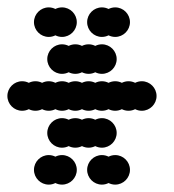

<svg xmlns="http://www.w3.org/2000/svg" viewBox="-20 -600 472 520"><path d="M216 -140C216 -118 234 -100 256 -100C262.5 -100 268.6 -101.6 274 -104.3C279.4 -101.6 285.5 -100 292 -100C314 -100 332 -118 332 -140C332 -162 314 -180 292 -180C285.5 -180 279.4 -178.4 274 -175.7C268.6 -178.4 262.5 -180 256 -180C234 -180 216 -162 216 -140ZM72 -140C72 -118 90 -100 112 -100C118.5 -100 124.6 -101.6 130 -104.3C135.4 -101.6 141.5 -100 148 -100C170 -100 188 -118 188 -140C188 -162 170 -180 148 -180C141.5 -180 135.4 -178.4 130 -175.7C124.6 -178.4 118.5 -180 112 -180C90 -180 72 -162 72 -140ZM108 -240C108 -218 126 -200 148 -200C154.5 -200 160.6 -201.6 166 -204.3C171.4 -201.6 177.5 -200 184 -200C190.5 -200 196.6 -201.6 202 -204.3C207.4 -201.6 213.5 -200 220 -200C226.5 -200 232.6 -201.6 238 -204.3C243.4 -201.6 249.5 -200 256 -200C278 -200 296 -218 296 -240C296 -262 278 -280 256 -280C249.5 -280 243.4 -278.4 238 -275.7C232.6 -278.4 226.5 -280 220 -280C213.5 -280 207.4 -278.4 202 -275.7C196.6 -278.4 190.5 -280 184 -280C177.5 -280 171.4 -278.4 166 -275.7C160.6 -278.4 154.5 -280 148 -280C126 -280 108 -262 108 -240ZM0 -340C0 -318 18 -300 40 -300C46.5 -300 52.6 -301.6 58 -304.3C63.4 -301.6 69.5 -300 76 -300C82.5 -300 88.6 -301.6 94 -304.3C99.4 -301.6 105.5 -300 112 -300C118.5 -300 124.6 -301.6 130 -304.3C135.4 -301.6 141.5 -300 148 -300C154.5 -300 160.6 -301.6 166 -304.3C171.4 -301.6 177.5 -300 184 -300C190.5 -300 196.6 -301.6 202 -304.3C207.4 -301.6 213.5 -300 220 -300C226.5 -300 232.6 -301.6 238 -304.3C243.4 -301.6 249.5 -300 256 -300C262.5 -300 268.6 -301.6 274 -304.3C279.4 -301.6 285.5 -300 292 -300C298.5 -300 304.6 -301.6 310 -304.3C315.4 -301.6 321.5 -300 328 -300C334.5 -300 340.6 -301.6 346 -304.3C351.4 -301.6 357.5 -300 364 -300C386 -300 404 -318 404 -340C404 -362 386 -380 364 -380C357.5 -380 351.4 -378.4 346 -375.7C340.6 -378.4 334.5 -380 328 -380C321.5 -380 315.4 -378.4 310 -375.7C304.6 -378.4 298.5 -380 292 -380C285.5 -380 279.4 -378.4 274 -375.7C268.6 -378.4 262.5 -380 256 -380C249.5 -380 243.4 -378.4 238 -375.7C232.6 -378.4 226.5 -380 220 -380C213.5 -380 207.4 -378.4 202 -375.7C196.6 -378.4 190.5 -380 184 -380C177.5 -380 171.4 -378.4 166 -375.7C160.6 -378.4 154.5 -380 148 -380C141.5 -380 135.4 -378.4 130 -375.7C124.6 -378.4 118.5 -380 112 -380C105.5 -380 99.4 -378.4 94 -375.7C88.6 -378.4 82.5 -380 76 -380C69.5 -380 63.4 -378.4 58 -375.7C52.6 -378.4 46.5 -380 40 -380C18 -380 0 -362 0 -340ZM108 -440C108 -418 126 -400 148 -400C154.5 -400 160.6 -401.6 166 -404.3C171.4 -401.6 177.5 -400 184 -400C190.5 -400 196.6 -401.6 202 -404.3C207.4 -401.6 213.5 -400 220 -400C226.5 -400 232.6 -401.6 238 -404.3C243.4 -401.6 249.5 -400 256 -400C278 -400 296 -418 296 -440C296 -462 278 -480 256 -480C249.5 -480 243.4 -478.4 238 -475.7C232.6 -478.4 226.5 -480 220 -480C213.5 -480 207.4 -478.4 202 -475.7C196.6 -478.4 190.5 -480 184 -480C177.5 -480 171.4 -478.4 166 -475.7C160.6 -478.4 154.5 -480 148 -480C126 -480 108 -462 108 -440ZM216 -540C216 -518 234 -500 256 -500C262.5 -500 268.6 -501.6 274 -504.3C279.4 -501.6 285.5 -500 292 -500C314 -500 332 -518 332 -540C332 -562 314 -580 292 -580C285.5 -580 279.4 -578.4 274 -575.7C268.6 -578.4 262.5 -580 256 -580C234 -580 216 -562 216 -540ZM72 -540C72 -518 90 -500 112 -500C118.5 -500 124.6 -501.6 130 -504.3C135.4 -501.6 141.5 -500 148 -500C170 -500 188 -518 188 -540C188 -562 170 -580 148 -580C141.5 -580 135.4 -578.4 130 -575.7C124.6 -578.4 118.5 -580 112 -580C90 -580 72 -562 72 -540Z"/></svg>

Font: Dotrice Condensed
Style: Bold
Weight: 700
Width: 2
Monospace: yes
Designer: Paul Flo Williams
Foundry: His Deeds Are Dust
Version: Version 1.001